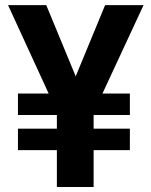

<svg xmlns="http://www.w3.org/2000/svg" viewBox="-20 -748 605 768"><path d="M165 -727.5 317.9 -357.9 216.3 -283.2 12.2 -727.5ZM249 -360.8 400.4 -727.5H554.2L347.7 -283.2ZM354.5 -382.8V0H207.5V-382.8ZM499.5 -374V-288.1H51.8V-374ZM499.5 -233.4V-147.5H51.8V-233.4Z"/></svg>

Font: Inter 18pt
Style: Bold
Weight: 700
Designer: Rasmus Andersson
Foundry: rsms
Version: Version 4.001;git-66647c0bb